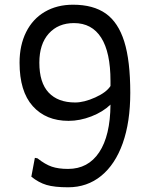

<svg xmlns="http://www.w3.org/2000/svg" viewBox="-20 -786 643 815"><path d="M533 -392Q533 -268 501 -178Q469 -88 409.5 -39.5Q350 9 269 9Q211 9 177.5 -1Q144 -11 113 -36L128 -116L139 -114Q172 -88 200 -78.5Q228 -69 269 -69Q354 -69 401 -139.5Q448 -210 449 -342Q417 -311 368 -292Q319 -273 271 -273Q175 -273 119 -335.5Q63 -398 63 -520Q63 -594 91 -650Q119 -706 170.5 -736Q222 -766 290 -766Q376 -766 429 -728.5Q482 -691 507.5 -609.5Q533 -528 533 -392ZM449 -421V-442Q449 -564 409.5 -626Q370 -688 294 -688Q227 -688 187 -643.5Q147 -599 147 -520Q147 -435 186.5 -393Q226 -351 299 -351Q337 -351 384.5 -372.5Q432 -394 449 -421Z"/></svg>

Font: Farro Light
Style: Regular
Weight: 300
Designer: Aceler Chua
Foundry: Grayscale Limited
Version: Version 1.101